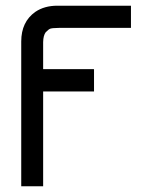

<svg xmlns="http://www.w3.org/2000/svg" viewBox="-20 -465 540 680"><path d="M55.2 194.8V-317.9Q55.2 -387.7 105 -422.9Q137.2 -444.8 183.1 -444.8H443.8V-366.2H189Q184.1 -366.2 177 -365.7Q169.9 -365.2 167 -365.2Q164.1 -365.2 159.9 -364Q155.8 -362.8 151.9 -359.9Q147.9 -356.9 142.1 -351.1Q133.3 -339.8 132.8 -315.9V-220.2H312L313 -219.2V-141.1H132.8V194.8Z"/></svg>

Font: CMU Sans Serif
Style: Medium
Weight: 500
Version: Version 0.7.0